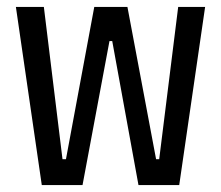

<svg xmlns="http://www.w3.org/2000/svg" viewBox="-20 -536 640 556"><path d="M101 0 26 -516H107L161 -75H171L253 -516H349L432 -75H441L496 -516H574L499 0H381L305 -417H297L219 0Z"/></svg>

Font: IBM Plex Mono Text
Style: Regular
Weight: 450
Designer: Mike Abbink, Paul van der Laan, Pieter van Rosmalen
Foundry: Bold Monday
Version: Version 2.000